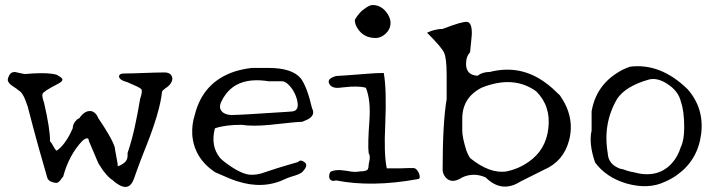

<svg xmlns="http://www.w3.org/2000/svg" viewBox="-20 -726 2840 763"><path d="M512 -15Q495 32 455 10Q448 6 441.5 1.5Q435 -3 428 -10Q417 -16 402.5 -32.5Q388 -49 380 -63L371 -77Q368 -84 363 -95.5Q358 -107 351 -124Q338 -154 333 -166Q333 -182 316 -173Q310 -169 307 -166Q254 -110 231 -24Q226 -19 220 -10Q213 -1 205 1Q171 -2 167 -23Q154 -67 134.5 -136.5Q115 -206 90 -303Q89 -307 86.5 -312.5Q84 -318 82 -325Q70 -359 52 -368Q50 -371 39 -378Q9 -396 11 -411Q12 -413 12 -415Q12 -417 13 -418Q22 -446 48 -438Q74 -432 78 -432Q83 -432 90.5 -432.5Q98 -433 108 -434Q175 -438 205 -429Q226 -418 228 -411Q230 -403 209 -392Q208 -391 207 -391Q206 -391 205 -390Q153 -363 149 -353Q146 -343 155 -318Q179 -215 179 -164Q185 -159 196 -138Q198 -134 200.5 -131.5Q203 -129 205 -127Q236 -148 262 -201Q264 -206 266 -210Q268 -214 269 -216Q269 -235 285 -250Q289 -254 295 -256Q320 -292 348 -283Q363 -276 371 -256Q396 -219 412.5 -190.5Q429 -162 436 -141Q436 -136 445 -89Q448 -76 448 -65Q481 -77 486 -98Q487 -102 487 -106.5Q487 -111 487 -118Q503 -165 515 -219Q527 -273 537 -334Q547 -362 542 -371Q538 -376 524 -382.5Q510 -389 487 -399Q453 -408 453 -423Q455 -435 476 -434Q489 -434 508 -434.5Q527 -435 552 -436Q577 -437 595.5 -437.5Q614 -438 627 -438Q659 -440 664 -419Q665 -417 665 -413Q663 -391 637 -375Q625 -366 624 -362Q616 -281 555 -130Q539 -90 528.5 -61Q518 -32 512 -15Z M1114 -15Q1026 28 922 -6Q898 -13 834 -42Q751 -98 744 -191Q742 -233 754 -269Q786 -400 913 -442Q929 -447 946 -450.5Q963 -454 980 -456H1048Q1140 -456 1175 -415Q1200 -382 1220 -296Q1235 -268 1202 -251Q1193 -247 1181 -242Q1161 -242 1054 -230Q985 -223 940 -230Q874 -230 834 -216Q816 -146 854 -99Q862 -90 873 -82Q932 -37 970 -32Q1001 -29 1034 -42Q1085 -59 1117.5 -68.5Q1150 -78 1164 -82Q1174 -93 1188 -83Q1207 -71 1186 -48Q1184 -45 1181 -42Q1173 -34 1138 -24Q1125 -20 1114 -15ZM869 -277Q883 -269 900 -269Q934 -269 1112 -281Q1120 -282 1127 -282Q1134 -282 1140 -283Q1172 -285 1160 -331Q1148 -373 1119 -396Q1109 -403 1101 -403H1048Q924 -423 872 -344Q865 -334 860 -323Q845 -293 869 -277Z M1505 -586Q1489 -575 1473 -575Q1425 -575 1401 -613Q1390 -630 1390 -647Q1398 -662 1409.5 -674.5Q1421 -687 1437 -697Q1451 -706 1461 -706Q1497 -706 1520 -671Q1532 -653 1532 -635Q1532 -606 1505 -586ZM1639 -14Q1457 19 1316 -9Q1295 -3 1289 -18Q1286 -29 1292 -42Q1311 -55 1359 -47Q1377 -43 1390 -43Q1403 -43 1411 -45Q1438 -45 1442 -54Q1445 -60 1445 -70Q1445 -72 1445.5 -75Q1446 -78 1447 -82Q1453 -107 1445 -117Q1441 -152 1448 -246Q1454 -328 1434 -377Q1406 -386 1345 -379Q1340 -378 1335.5 -378Q1331 -378 1327 -377Q1297 -375 1288 -394Q1279 -413 1313 -423Q1314 -424 1316 -424Q1327 -424 1441 -433Q1477 -436 1505 -436Q1517 -372 1511 -232Q1505 -116 1517 -57H1570Q1586 -58 1599.5 -58Q1613 -58 1624 -58Q1632 -58 1639.5 -47Q1647 -36 1648 -25Q1649 -14 1639 -14Z M2049 -5Q1974 43 1910 -21Q1862 -42 1817 -21Q1774 7 1750 -22Q1739 -36 1739 -52Q1739 -145 1743 -215Q1747 -285 1755 -332V-425Q1755 -495 1745 -516Q1736 -537 1681 -592L1677 -596Q1709 -611 1739 -611Q1819 -642 1837 -639Q1856 -635 1855 -590Q1854 -580 1852.5 -562Q1851 -544 1848 -518Q1832 -502 1832 -471Q1833 -427 1878 -425Q1896 -440 1926 -440Q2048 -471 2148 -397Q2162 -387 2176 -374.5Q2190 -362 2205 -347Q2265 -262 2242 -170Q2220 -85 2143 -52ZM1848 -98Q1927 -34 1994 -45Q2014 -49 2036 -58Q2058 -67 2081 -83Q2149 -130 2159 -215Q2170 -304 2111 -363Q2021 -428 1895 -378Q1817 -339 1817 -254V-207Q1817 -179 1834 -126Q1838 -116 1841.5 -109Q1845 -102 1848 -98Z M2623 -4Q2557 28 2469 3Q2389 -21 2345 -80Q2319 -155 2331 -207V-283Q2348 -385 2437 -439Q2448 -446 2460 -451.5Q2472 -457 2484 -461Q2605 -476 2712 -372Q2780 -295 2766 -191Q2752 -89 2671 -31Q2649 -15 2623 -4ZM2496 -42Q2591 -15 2648 -75Q2661 -89 2670.5 -106Q2680 -123 2686 -143Q2699 -169 2699 -220Q2699 -285 2686 -321Q2676 -366 2628 -395Q2591 -418 2559 -410Q2467 -384 2433 -334Q2375 -236 2395 -118Q2397 -72 2446 -55Q2453 -55 2471 -48Q2491 -42 2496 -42Z"/></svg>

Font: New Tegomin
Style: Regular
Weight: 400
Designer: Kyosuke Nagai
Version: Version 1.000